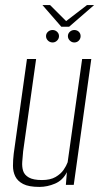

<svg xmlns="http://www.w3.org/2000/svg" viewBox="-20 -727 405 755"><path d="M135 8Q93 8 71 -3.5Q49 -15 40 -33.5Q31 -52 31 -75Q31 -98 34 -123L86 -495H122L71 -132Q69 -111 67.5 -91Q66 -71 71 -55Q76 -39 93.5 -29Q111 -19 145 -19Q178 -19 198.5 -31Q219 -43 230 -59Q241 -75 246 -89L303 -495H339L270 0H239L243 -50Q227 -18 196.5 -5Q166 8 135 8ZM187 -560Q176 -560 168.5 -567.5Q161 -575 161 -585Q161 -595 168.5 -602Q176 -609 187 -609Q197 -609 204.5 -602Q212 -595 212 -585Q212 -575 204.5 -567.5Q197 -560 187 -560ZM272 -560Q262 -560 254.5 -567.5Q247 -575 247 -585Q247 -595 254.5 -602Q262 -609 272 -609Q283 -609 290 -602Q297 -595 297 -585Q297 -575 290 -567.5Q283 -560 272 -560ZM221 -622 147 -707H177L240 -644L322 -707H350L252 -622Z"/></svg>

Font: Alumni Sans Thin ExtraLight
Style: Italic
Weight: 250
Italic angle: -8°
Version: Version 1.016